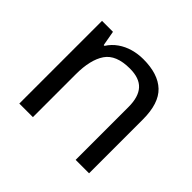

<svg xmlns="http://www.w3.org/2000/svg" viewBox="-131 -713 880 880"><g transform="rotate(45 309.0 -273.0)"><path d="M343 -546Q439 -546 488 -499.5Q537 -453 537 -349V0H450V-343Q450 -408 421 -440Q392 -472 330 -472Q241 -472 207 -422Q173 -372 173 -278V0H85V-536H156L169 -463H174Q192 -491 218.5 -509.5Q245 -528 277 -537Q309 -546 343 -546Z"/></g></svg>

Font: binaryh115
Style: Book
Weight: 400
Designer: Jelle Bosma - Monotype Design Team
Foundry: Monotype Imaging Inc.
Version: Version 2.003